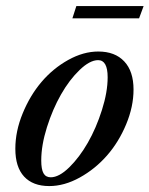

<svg xmlns="http://www.w3.org/2000/svg" viewBox="-20 -610 499 641"><path d="M221.7 -548.8 234.9 -589.8H459.5L444.3 -548.8ZM144.5 11.2Q89.8 11.2 60.5 -20.5Q31.2 -52.2 31.2 -113.3Q31.2 -171.9 55.7 -231.4Q80.1 -291 118.4 -336.2Q156.7 -381.3 207.5 -409.7Q258.3 -438 308.1 -438Q363.8 -438 394.8 -405Q425.8 -372.1 425.8 -311Q425.8 -253.9 401.1 -194.8Q376.5 -135.7 337.2 -90.8Q297.9 -45.9 246.3 -17.3Q194.8 11.2 144.5 11.2ZM149.4 -18.1Q177.2 -18.1 211.2 -51.3Q245.1 -84.5 273.2 -133.5Q301.3 -182.6 320.3 -242.7Q339.4 -302.7 339.4 -352.1Q339.4 -409.2 307.6 -409.2Q279.8 -409.2 245.6 -376.2Q211.4 -343.3 183.6 -294.4Q155.8 -245.6 136.7 -185.3Q117.7 -125 117.7 -74.2Q117.7 -44.9 125.2 -31.5Q132.8 -18.1 149.4 -18.1Z"/></svg>

Font: Elstob 14pt Medium
Style: Italic
Weight: 500
Italic angle: -20°
Designer: Peter S. Baker
Version: Version 1.015